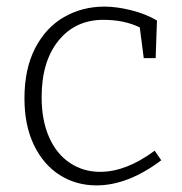

<svg xmlns="http://www.w3.org/2000/svg" viewBox="-20 -553 551 581"><path d="M468 -68Q367 8 272 8Q210 8 160.5 -23.5Q111 -55 82.5 -114.5Q54 -174 54 -255Q54 -345 86.5 -407.5Q119 -470 174 -501.5Q229 -533 296 -533Q333 -533 377 -522Q421 -511 455 -491L451 -377H415L403 -470Q356 -493 293 -493Q208 -493 157 -430Q106 -367 106 -259Q106 -189 128.5 -138Q151 -87 191.5 -60Q232 -33 283 -33Q362 -33 448 -97Z"/></svg>

Font: Bitter Pro Light
Style: Regular
Weight: 300
Designer: Sol Matas, and Bitter project Authors
Foundry: Sol Matas
Version: Version 1.010